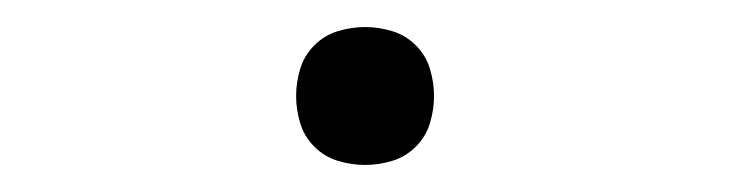

<svg xmlns="http://www.w3.org/2000/svg" viewBox="-20 -114 540 142"><path d="M250 8Q240 8 230 5Q220 2 212.5 -5.5Q205 -13 202 -23Q199 -33 199 -43Q199 -53 202 -63Q205 -73 212.5 -80.5Q220 -88 230 -91Q240 -94 250 -94Q260 -94 270 -91Q280 -88 287.5 -80.5Q295 -73 298 -63Q301 -53 301 -43Q301 -33 298 -23Q295 -13 287.5 -5.5Q280 2 270 5Q260 8 250 8Z"/></svg>

Font: iosevka_custom_sans_ss08 XLt
Style: Regular
Weight: 200
Designer: Belleve Invis
Foundry: Belleve Invis
Version: Version 10.3.0; ttfautohint (v1.8.3)